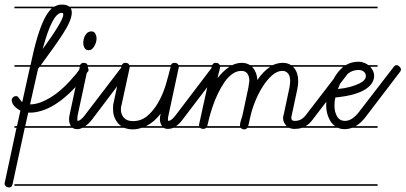

<svg xmlns="http://www.w3.org/2000/svg" viewBox="-63 -571 1768 837"><path d="M220 -14H45L-8 231Q-11 246 -22 246Q-32 246 -37.5 241Q-43 236 -43 229Q-43 225 -42 224L9 -14H0V-21H11L26 -89Q21 -91 14 -96Q7 -101 1 -107Q-5 -113 -8.5 -120.5Q-12 -128 -12 -135Q-12 -140 -7 -146Q-2 -152 8 -152Q13 -152 15.5 -148.5Q18 -145 21 -141.5Q24 -138 27 -133.5Q30 -129 34 -126L68 -280H0V-287H70Q85 -359 100 -409Q116 -461 132 -492Q147 -520 163 -535H0V-542H174Q189 -551 206 -551Q250 -551 250 -516Q250 -483 211 -423Q176 -369 115 -287H220V-280H110L103 -271L68 -116H69Q109 -116 161 -148.5Q213 -181 269 -249L290 -277Q295 -285 303 -285Q310 -285 316.5 -279Q323 -273 323 -266Q323 -260 318 -256L296 -227Q266 -189 235.5 -161Q205 -133 176 -115Q147 -97 119.5 -88.5Q92 -80 69 -80H60L47 -21H220ZM123 -357Q166 -416 189.5 -455Q213 -494 213 -507Q213 -515 206 -515Q165 -515 123 -357ZM220 239H0V232H220Z M400 -280H321Q321 -279 320.5 -277.5Q320 -276 320 -275L275 -66Q274 -57 274 -51Q274 -48 275 -44Q282 -44 290.5 -51Q299 -58 307 -69L466 -277Q472 -285 479 -285Q486 -285 492.5 -279Q499 -273 499 -266Q499 -260 494 -256L336 -47Q322 -30 308 -21H400V-14H297Q285 -8 275 -8Q261 -8 253 -14H220V-21H246Q238 -35 238 -52Q238 -61 241 -73L285 -280H220V-287H286Q290 -297 302 -297Q311 -297 316 -292Q318 -289 319 -287H400ZM339 -434Q349 -432 353.5 -422.5Q358 -413 358 -404Q358 -394 355 -385Q352 -376 347.5 -368.5Q343 -361 337 -356.5Q331 -352 324 -352Q311 -352 305.5 -362Q300 -372 300 -384Q300 -392 302 -400.5Q304 -409 308.5 -417Q313 -425 319.5 -429.5Q326 -434 334 -434ZM400 239H220V232H400ZM400 -535H220V-542H400Z M794 -14H693Q681 -9 670 -9Q658 -9 650 -14H555Q535 -7 516 -7Q497 -7 481 -13L478 -14H400V-21H466Q460 -25 454 -31Q443 -43 436.5 -58.5Q430 -74 430 -93V-107Q430 -114 432 -122L466 -280H400V-287H468Q472 -297 483 -297Q493 -297 498 -292Q500 -289 501 -287H682Q686 -297 697 -297Q707 -297 712 -292Q714 -290 715 -287H794V-280H717V-279Q717 -278 716 -275Q715 -272 715 -271L671 -66Q669 -57 669 -51Q669 -48 670 -44Q678 -44 686.5 -51Q695 -58 703 -69L861 -277Q868 -285 875 -285Q882 -285 888 -279Q894 -273 894 -266Q894 -260 890 -256L731 -47Q718 -30 704 -21H794ZM502 -277Q502 -276 502 -275L467 -114Q464 -106 464 -93Q464 -73 477 -58Q490 -43 517 -43Q552 -43 578.5 -65Q605 -87 625.5 -122Q646 -157 659 -199Q671 -240 681 -280H503Q503 -279 502 -277ZM794 239H400V232H794ZM794 -535H400V-542H794ZM643 -22Q634 -35 634 -51Q634 -55 634.5 -60.5Q635 -66 637 -73V-75Q610 -40 577 -23Q575 -22 573 -21H643Z M1361 -280H1214Q1216 -277 1219 -275Q1237 -253 1237 -218Q1237 -201 1233 -182L1208 -65Q1207 -63 1207 -59Q1207 -51 1210 -47.5Q1213 -44 1223 -44Q1251 -44 1270 -69L1430 -277Q1435 -285 1442 -285Q1449 -285 1455.5 -279Q1462 -273 1462 -267Q1462 -260 1458 -256L1298 -47Q1285 -30 1269 -21H1361V-14H1254Q1239 -9 1222 -9Q1208 -9 1197 -14H1015Q1011 -7 1003 -7Q994 -7 988 -12Q987 -13 986 -14H836L835 -13Q830 -9 823 -9Q816 -9 810 -13V-14H794V-21H805V-24V-29L860 -280H794V-287H862Q866 -297 877 -297Q887 -297 892 -292Q894 -289 895 -287H949Q970 -297 991 -297Q1012 -297 1027 -287H1126Q1147 -297 1170 -297Q1191 -297 1206 -287H1361ZM1185 -23Q1171 -38 1171 -57Q1171 -64 1174 -72L1199 -190L1201 -204Q1202 -211 1202 -217Q1202 -240 1192.5 -251Q1183 -262 1168 -262Q1145 -262 1123 -242.5Q1101 -223 1082.5 -194Q1064 -165 1050 -130.5Q1036 -96 1029 -65L1019 -21H1187Q1186 -22 1185 -23ZM841 -24Q841 -22 840 -21H983V-22Q983 -35 988 -49Q993 -63 995 -73L1020 -190Q1021 -198 1022 -205Q1023 -212 1024 -217Q1024 -238 1015.5 -250Q1007 -262 989 -262Q968 -262 949 -248Q930 -234 915 -212Q900 -190 887 -163Q874 -136 865 -109.5Q856 -83 850 -60.5Q844 -38 841 -24ZM1361 -535H794V-542H1361ZM1361 239H794V232H1361ZM1039 -276Q1057 -256 1059 -222Q1083 -258 1111 -277Q1113 -279 1114 -280H1036Q1037 -278 1039 -276ZM896 -277Q896 -276 896 -275L885 -230Q910 -262 936 -279L937 -280H897Q897 -279 896 -277Z M1583 -14H1472Q1456 -8 1439 -8Q1423 -8 1410 -14H1361V-21H1398Q1388 -28 1380 -39Q1370 -54 1364.5 -72.5Q1359 -91 1359 -112Q1359 -141 1365 -161Q1371 -181 1375 -193Q1396 -245 1426 -273Q1430 -277 1434 -280H1361V-287H1444Q1469 -302 1501 -302Q1513 -302 1525 -297Q1535 -293 1543 -287H1583V-280H1551Q1557 -273 1562 -264Q1568 -253 1568 -240Q1568 -225 1559.5 -210.5Q1551 -196 1532 -183Q1513 -170 1480.5 -160.5Q1448 -151 1399 -146Q1395 -130 1395 -111Q1395 -83 1406.5 -63.5Q1418 -44 1441 -44Q1472 -44 1502 -83L1653 -279Q1659 -287 1666 -287Q1672 -287 1678.5 -280.5Q1685 -274 1685 -269Q1685 -262 1681 -258L1530 -60Q1510 -34 1487 -21H1583ZM1454 -250Q1426 -228 1410 -183Q1441 -186 1464 -192.5Q1487 -199 1502.5 -206.5Q1518 -214 1525 -222.5Q1532 -231 1532 -239Q1532 -252 1522.5 -259Q1513 -266 1501 -266Q1473 -266 1454 -250ZM1583 239H1361V232H1583ZM1583 -535H1361V-542H1583Z"/></svg>

Font: Gruenewald VA 1. Klasse
Style: Regular
Weight: 400
Designer: Peter Wiegel
Foundry: Peter Wiegel, nach dem Schriftentwurf von Dr. H. Gr¸newald
Version: Version 0.007